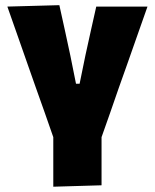

<svg xmlns="http://www.w3.org/2000/svg" viewBox="-20 -526 600 744"><path d="M186.5 197.5V5.5Q170 -42 152.8 -91Q135.5 -140 118.5 -187.5L87 -277Q67.5 -332.5 47.8 -388.8Q28 -445 8.5 -500.5L210 -506Q221 -457 231.5 -408.5Q242 -360 252.5 -311L274.5 -201.5H288.5L311 -311.5Q322 -362 332.5 -409.2Q343 -456.5 353 -500.5H551.5Q531.5 -444 511.8 -387.8Q492 -331.5 472.5 -276L440.5 -186Q424 -137.5 407.2 -90Q390.5 -42.5 373.5 5.5V192Z"/></svg>

Font: Commissioner ExtraBold
Style: Regular
Weight: 800
Designer: Kostas Bartsokas
Foundry: Kostas Bartsokas
Version: Version 1.000; ttfautohint (v1.8.3)